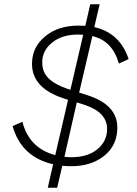

<svg xmlns="http://www.w3.org/2000/svg" viewBox="-20 -780 640 900"><path d="M537 -482Q508 -588 413 -611L351 -346L392 -333Q530 -288 530 -182Q530 -98 467 -48.5Q404 1 307 -1Q294 -1 272 -3L248 100H204L229 -10Q80 -44 39 -189L85 -209Q117 -85 239 -53L299 -312L284 -317Q130 -365 130 -481Q130 -558 191 -609Q252 -660 348 -660Q369 -660 380 -659L403 -760H447L422 -653Q542 -626 583 -503ZM310 -359 370 -617Q362 -618 346 -618Q271 -618 224.5 -580.5Q178 -543 178 -488Q178 -442 207.5 -413Q237 -384 295 -364ZM375 -289 340 -300 282 -45Q300 -43 310 -43Q389 -42 435.5 -79.5Q482 -117 482 -176Q482 -254 375 -289Z"/></svg>

Font: Elaine Sans Light
Style: Italic
Weight: 300
Italic angle: -13°
Designer: Wei Huang
Foundry: Wei Huang
Version: Version 2.001;December 24, 2019;FontCreator 12.0.0.2547 64-b